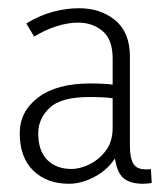

<svg xmlns="http://www.w3.org/2000/svg" viewBox="-20 -796 406 467"><path d="M258 -439 273 -435Q254 -392 218 -370.5Q182 -349 148 -349Q94 -349 61 -381Q28 -413 28 -472Q28 -525 73 -559Q118 -593 199 -593Q219 -593 236 -592Q253 -591 270 -587V-554Q252 -558 234.5 -559Q217 -560 197 -560Q128 -560 100.5 -533.5Q73 -507 73 -472Q73 -429 95 -407Q117 -385 154 -385Q174 -385 197 -396Q220 -407 237 -429Q254 -451 254 -485V-654Q254 -700 229.5 -720.5Q205 -741 170 -741Q145 -741 117 -732Q89 -723 63 -707L44 -739Q77 -759 109.5 -767.5Q142 -776 172 -776Q225 -776 260.5 -746.5Q296 -717 296 -658V-440Q296 -413 304 -398.5Q312 -384 335 -384Q337 -384 340.5 -384Q344 -384 347 -385L349 -351Q343 -350 338 -349.5Q333 -349 328 -349Q288 -349 273 -371Q258 -393 258 -439Z"/></svg>

Font: Yaldevi ExtraLight
Style: Regular
Weight: 200
Designer: Sol Matas, Rajitha Manaperi, Kosala Senevirathne
Foundry: Mooniak
Version: Version 1.100